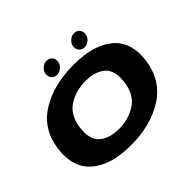

<svg xmlns="http://www.w3.org/2000/svg" viewBox="-163 -953 1181 1181"><g transform="rotate(-45 427.0 -363.0)"><path d="M365.5 4.5Q539 4.5 658 -71.8Q777 -148 798 -298Q817.5 -444.5 728.5 -520.2Q639.5 -596 465.5 -596Q291 -596 172 -522Q53 -448 32.5 -298Q13 -151.5 102 -73.5Q191 4.5 365.5 4.5ZM384 -118.5Q302 -118.5 254.8 -159Q207.5 -199.5 220 -296.5Q234 -392.5 299.2 -433Q364.5 -473.5 446.5 -473.5Q529 -473.5 576 -433.5Q623 -393.5 610 -296.5Q596.5 -200.5 531.2 -159.5Q466 -118.5 384 -118.5ZM350 -623.5Q373.5 -623.5 392.8 -641.5Q412 -659.5 412 -684.5Q412 -704.5 398.8 -717.8Q385.5 -731 365.5 -731Q341.5 -731 322.5 -713Q303.5 -695 303.5 -670Q303.5 -650.5 316.2 -637Q329 -623.5 350 -623.5ZM589.5 -623.5Q613.5 -623.5 632.2 -641.5Q651 -659.5 651 -684.5Q651 -704.5 638.5 -717.8Q626 -731 605 -731Q581 -731 562 -713Q543 -695 543 -670Q543 -650.5 556.2 -637Q569.5 -623.5 589.5 -623.5Z"/></g></svg>

Font: Anybody Expanded
Style: Bold Italic
Weight: 700
Width: 7
Italic angle: -10°
Version: Version 1.113;gftools[0.9.25]